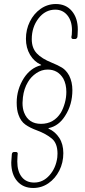

<svg xmlns="http://www.w3.org/2000/svg" viewBox="-20 -728 422 955"><path d="M36 80Q36 71 38 51L39 38Q41 28 50 28H60Q64 28 66.5 31Q69 34 68 38L67 50Q66 59 66 75Q66 124 88 152Q110 180 150 180Q194 180 226 144Q258 108 265 55Q266 48 266 36Q266 -15 238 -38.5Q210 -62 165 -79Q129 -92 106 -108.5Q83 -125 72 -157Q63 -181 63 -218Q63 -283 99 -340Q132 -390 182 -403Q185 -403 185 -404Q185 -405 184 -406Q150 -421 129.5 -455.5Q109 -490 109 -535Q109 -581 128.5 -620.5Q148 -660 182 -684Q216 -708 258 -708Q308 -708 337.5 -673Q367 -638 367 -581Q367 -564 366 -556L365 -544Q364 -540 361 -537Q358 -534 354 -534H344Q335 -534 335 -544L337 -555Q338 -563 338 -578Q338 -624 315 -652Q292 -680 255 -680Q205 -680 171.5 -636.5Q138 -593 138 -533Q138 -489 163 -462.5Q188 -436 238 -416Q268 -404 288.5 -391.5Q309 -379 324 -352Q340 -320 340 -280Q340 -207 304 -152Q273 -102 223 -91Q218 -89 222 -88Q255 -73 275 -42Q295 -11 295 34Q295 81 275 120.5Q255 160 221 183.5Q187 207 145 207Q95 207 65.5 173Q36 139 36 80ZM283 -168Q295 -189 302.5 -216Q310 -243 310 -271Q310 -309 295 -337Q268 -382 217 -382Q187 -382 160.5 -364Q134 -346 119 -320Q99 -287 94 -244Q92 -226 92 -216Q92 -188 100 -168Q122 -112 184 -112Q248 -112 283 -168Z"/></svg>

Font: Barlow Semi Condensed Thin
Style: Italic
Weight: 250
Width: 4
Italic angle: -7°
Designer: Jeremy Tribby
Foundry: Tribby Type
Version: Version 1.408